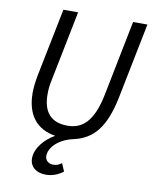

<svg xmlns="http://www.w3.org/2000/svg" viewBox="-94 -726 805 1015"><g transform="rotate(10 308.0 -218.5)"><path d="M222 219C256 219 288 207 315 186L297 144C279 157 267 160 251 160C227 160 208 145 208 120C208 81 248 28 332 9C440 -14 500 -88 533 -251L614 -656H537L457 -254C427 -101 367 -56 290 -56C199 -56 158 -109 158 -202C158 -226 160 -251 167 -281L242 -656H163L89 -288C83 -255 79 -223 79 -196C79 -77 135 -8 236 8C184 37 136 90 136 146C136 193 173 219 222 219Z"/></g></svg>

Font: Source Sans Pro
Style: Italic
Weight: 400
Italic angle: -11°
Designer: Paul D. Hunt
Foundry: Adobe Systems Incorporated
Version: Version 3.006;hotconv 1.0.111;makeotfexe 2.5.65597